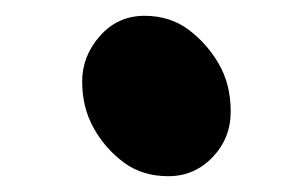

<svg xmlns="http://www.w3.org/2000/svg" viewBox="-20 -491 390 243"><path d="M84 -388Q84 -420 106.5 -445.5Q129 -471 163 -471Q195 -471 218.5 -453.5Q242 -436 257 -410Q272 -384 272 -350Q272 -316 249 -292Q226 -268 193 -268Q160 -268 136.5 -285.5Q113 -303 98.5 -329Q84 -355 84 -388Z"/></svg>

Font: LXGW WenKai TC
Style: Bold
Weight: 700
Designer: LXGW / Fontworks Inc.
Foundry: LXGW / Fontworks Inc.
Version: Version 1.330;April 28, 2024